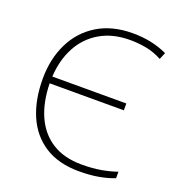

<svg xmlns="http://www.w3.org/2000/svg" viewBox="-133 -833 880 951"><g transform="rotate(20 307.5 -357.0)"><path d="M405 -688Q314 -688 248 -649.5Q182 -611 145.5 -543Q109 -475 104 -386H494V-350H103Q105 -251 137.5 -178.5Q170 -106 233 -66Q296 -26 390 -26Q446 -26 491 -34Q536 -42 573 -55V-21Q539 -7 492.5 1.5Q446 10 388 10Q280 10 207.5 -36.5Q135 -83 99 -166Q63 -249 63 -360Q63 -465 103.5 -547.5Q144 -630 221 -677Q298 -724 406 -724Q458 -724 503 -714.5Q548 -705 589 -686L574 -650Q533 -672 491 -680Q449 -688 405 -688Z"/></g></svg>

Font: Noto Sans ExtraLight
Style: Regular
Weight: 200
Designer: Monotype Design Team
Foundry: Monotype Imaging Inc.
Version: Version 2.007